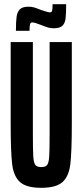

<svg xmlns="http://www.w3.org/2000/svg" viewBox="-20 -889 394 917"><path d="M31 -300V-688H137V-250Q137 -171 139 -141Q141 -111 149 -101Q157 -91 177 -91Q197 -91 205 -101Q213 -111 215 -141Q217 -171 217 -250V-688H323V-300Q323 -164 316 -105.5Q309 -47 278.5 -19.5Q248 8 177 8Q106 8 75.5 -19.5Q45 -47 38 -105.5Q31 -164 31 -300ZM116 -857Q131 -857 143 -853.5Q155 -850 177 -841Q210 -830 218 -830Q227 -830 229 -838Q231 -846 231 -869H296Q296 -822 293 -799.5Q290 -777 277.5 -765.5Q265 -754 238 -754Q223 -754 210 -757.5Q197 -761 178 -769Q145 -782 134 -782Q126 -782 123.5 -773.5Q121 -765 121 -742H56Q56 -788 59.5 -810.5Q63 -833 75.5 -845Q88 -857 116 -857Z"/></svg>

Font: Saira Ultra Condensed
Style: Bold
Weight: 700
Width: 1
Designer: Hector Gatti with collaboration of the Omnibus-Type team
Foundry: Omnibus-Type
Version: Version 1.001; ttfautohint (v1.8)